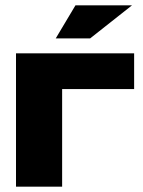

<svg xmlns="http://www.w3.org/2000/svg" viewBox="-20 -700 535 720"><path d="M40 0H213V-366H483V-500H40ZM189 -556H318L475 -680H263Z"/></svg>

Font: LT Wave Black
Style: Regular
Weight: 900
Designer: Daniel Lyons
Version: Version 2.5 (Glyphs App)